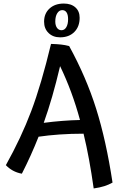

<svg xmlns="http://www.w3.org/2000/svg" viewBox="-20 -953 668 1080"><path d="M613 74Q592 86 567 94Q542 102 507 107Q495 22 481 -54.5Q467 -131 450 -201Q379 -201 315 -196.5Q251 -192 197 -184Q176 -131 152.5 -79Q129 -27 103 24Q75 19 52.5 6.5Q30 -6 13 -24Q99 -178 155.5 -327.5Q212 -477 267 -706Q300 -705 323 -702.5Q346 -700 369 -694Q465 -519 521 -341Q577 -163 613 74ZM318 -581Q296 -488 273.5 -410Q251 -332 226 -262Q279 -269 330.5 -273Q382 -277 430 -278Q408 -359 380.5 -433.5Q353 -508 318 -581ZM228 -831Q228 -877 258.5 -905Q289 -933 339 -933Q380 -933 404 -911.5Q428 -890 428 -853Q428 -803 398 -773Q368 -743 318 -743Q278 -743 253 -767.5Q228 -792 228 -831ZM363 -845Q363 -870 354.5 -883Q346 -896 330 -896Q313 -896 302 -878.5Q291 -861 291 -832Q291 -810 300.5 -796.5Q310 -783 326 -783Q343 -783 353 -800Q363 -817 363 -845Z"/></svg>

Font: Atma Medium
Style: Regular
Weight: 500
Designer: Gregori Vincens, Jeremie Hornus, Riccardo Olocco, Yoann Minet.
Foundry: black foundry
Version: Version 1.101;PS 1.100;hotconv 1.0.86;makeotf.lib2.5.63406